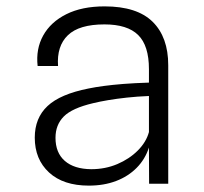

<svg xmlns="http://www.w3.org/2000/svg" viewBox="-20 -576 640 602"><path d="M258.5 6Q178.5 6 133.8 -35.2Q89 -76.5 89 -144.5Q89 -206 129 -243.5Q169 -281 257.5 -298.5Q279.5 -303 305.8 -306.5Q332 -310 366.5 -312.8Q401 -315.5 447 -317V-359Q447 -433 413.2 -466.2Q379.5 -499.5 307.5 -499.5Q228 -499.5 192.8 -465.5Q157.5 -431.5 162 -369H98Q92 -422.5 115.5 -464.8Q139 -507 188 -531.5Q237 -556 308 -556Q409.5 -556 458.5 -507.8Q507.5 -459.5 507.5 -371.5V0H447.5L447 -113.5Q435 -76.5 408.5 -49.8Q382 -23 344 -8.5Q306 6 258.5 6ZM266 -45.5Q310 -45.5 347.8 -61.5Q385.5 -77.5 412 -104Q438.5 -130.5 447 -162V-275Q410 -273.5 378 -270Q346 -266.5 319.2 -262Q292.5 -257.5 272 -252.5Q206 -237 180 -210.8Q154 -184.5 154 -144Q154 -97 183.2 -71.5Q212.5 -46 266 -45.5Z"/></svg>

Font: Spline Sans Mono Light
Style: Regular
Weight: 300
Monospace: yes
Version: Version 1.004